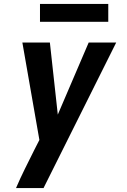

<svg xmlns="http://www.w3.org/2000/svg" viewBox="-20 -735 640 970"><path d="M61 215Q82 166 105.5 118.5Q129 71 153 23L179 -28L93 -520H232L272 -156L428 -520H567L200 215ZM182 -625V-715H527V-625Z"/></svg>

Font: Iosevka XBd Ex Obl
Style: Regular
Weight: 800
Width: 7
Italic angle: -9°
Monospace: yes
Designer: Belleve Invis
Foundry: Belleve Invis
Version: Version 32.5.0; ttfautohint (v1.8.4)